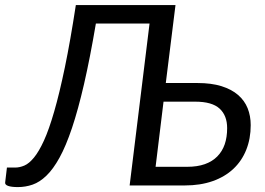

<svg xmlns="http://www.w3.org/2000/svg" viewBox="-55 -736 1053 762"><path d="M641.5 -716 603 -406.5H729Q784 -406.5 824 -394Q864 -381.5 889.8 -359.2Q915.5 -337 927.8 -306.5Q940 -276 940 -239.5Q940 -185.5 922.2 -141.2Q904.5 -97 870.8 -65.5Q837 -34 788.5 -17Q740 0 678.5 0H459.5L538.5 -642.5H325.5Q302 -504 278.5 -402.2Q255 -300.5 230.8 -228.2Q206.5 -156 181.2 -110.2Q156 -64.5 129.2 -38.8Q102.5 -13 74.2 -3.2Q46 6.5 16 6.5Q-9.5 6.5 -22.8 1.8Q-36 -3 -34.5 -12L-27.5 -71H5Q23 -71 41.8 -79Q60.5 -87 80 -110.8Q99.5 -134.5 119.5 -178.2Q139.5 -222 160.2 -293.8Q181 -365.5 202.5 -469Q224 -572.5 246 -716ZM594 -332.5 562.5 -74H688Q728 -74 757.8 -84.5Q787.5 -95 807.2 -115Q827 -135 836.8 -163.2Q846.5 -191.5 846.5 -227.5Q846.5 -277.5 816.5 -305Q786.5 -332.5 720 -332.5Z"/></svg>

Font: Lato
Style: Italic
Weight: 400
Italic angle: -7°
Designer: Lukasz Dziedzic
Foundry: tyPoland Lukasz Dziedzic
Version: Version 2.007; 2014-02-27